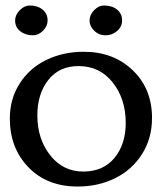

<svg xmlns="http://www.w3.org/2000/svg" viewBox="-20 -663 587 695"><path d="M362.3 -535.2Q337.9 -535.2 321 -551.8Q304.2 -568.4 304.2 -588.9Q304.2 -608.9 320.6 -626Q336.9 -643.1 356.4 -643.1Q385.3 -643.1 403.6 -628.4Q421.9 -613.8 421.9 -588.9Q421.9 -566.4 403.8 -550.8Q385.7 -535.2 362.3 -535.2ZM152.3 -588.9Q152.3 -568.4 135.7 -551.8Q119.1 -535.2 99.6 -535.2Q71.8 -535.2 53.2 -550Q34.7 -564.9 34.7 -588.9Q34.7 -608.9 51.5 -626Q68.4 -643.1 87.9 -643.1Q116.2 -643.1 134.3 -628.2Q152.3 -613.3 152.3 -588.9ZM260.7 12.2Q150.4 12.2 83 -57.4Q15.6 -127 15.6 -233.9Q15.6 -305.2 51.3 -360.8Q86.9 -416.5 147.7 -446Q208.5 -475.6 283.2 -475.6Q390.6 -475.6 460.4 -408.7Q530.3 -341.8 530.3 -235.8Q530.3 -162.6 494.4 -105.7Q458.5 -48.8 397.5 -18.3Q336.4 12.2 260.7 12.2ZM435.1 -218.3Q435.1 -304.7 388.2 -364.3Q341.3 -423.8 264.2 -423.8Q194.3 -423.8 154.8 -373.5Q115.2 -323.2 115.2 -245.1Q115.2 -160.2 161.6 -101.1Q208 -42 281.7 -42Q353.5 -42 394.3 -91.3Q435.1 -140.6 435.1 -218.3Z"/></svg>

Font: Corben
Style: Regular
Weight: 400
Designer: vernon adams
Foundry: vernon adams
Version: Version 1.100